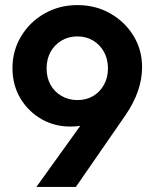

<svg xmlns="http://www.w3.org/2000/svg" viewBox="-20 -734 608 754"><path d="M123 0 337 -298 386 -313Q374 -290 358.5 -272.5Q343 -255 319 -246Q295 -237 256 -237Q194 -237 142.5 -266.5Q91 -296 60 -348Q29 -400 29 -467Q29 -535 63 -591.5Q97 -648 155 -681Q213 -714 284 -714Q356 -714 413.5 -681Q471 -648 504.5 -593Q538 -538 538 -470Q538 -377 473 -282L278 0ZM284 -341Q319 -341 346 -357Q373 -373 388.5 -401.5Q404 -430 404 -465Q404 -502 388.5 -530Q373 -558 346 -574.5Q319 -591 284 -591Q249 -591 221.5 -574.5Q194 -558 178.5 -530Q163 -502 163 -465Q163 -429 178.5 -401Q194 -373 222 -357Q250 -341 284 -341Z"/></svg>

Font: Outfit Thin SemiBold
Style: Regular
Weight: 600
Version: Version 1.100;gftools[0.9.27]